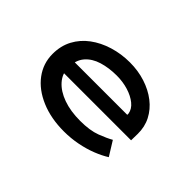

<svg xmlns="http://www.w3.org/2000/svg" viewBox="-86 -816 1103 1103"><g transform="rotate(45 465.5 -264.5)"><path d="M479 10Q373 10 291 -25Q209 -60 163.5 -121Q118 -182 118 -259Q118 -325 145.5 -376.5Q173 -428 221.5 -464Q270 -500 333.5 -519.5Q397 -539 467 -539Q534 -539 593 -520Q652 -501 696.5 -466.5Q741 -432 765.5 -384.5Q790 -337 789 -279L788 -227H221L198 -315H685L669 -303V-325Q664 -357 634.5 -381Q605 -405 561 -418.5Q517 -432 467 -432Q404 -432 351.5 -416Q299 -400 268 -364Q237 -328 237 -268Q237 -218 270.5 -180Q304 -142 363.5 -120.5Q423 -99 502 -99Q581 -99 632 -118.5Q683 -138 712 -155L766 -68Q733 -47 687.5 -29Q642 -11 588.5 -0.5Q535 10 479 10Z"/></g></svg>

Font: Lexend Zetta Medium
Style: Regular
Weight: 500
Designer: Bonnie Shaver-Troup, Thomas Jockin
Foundry: Lexend
Version: Version 1.007